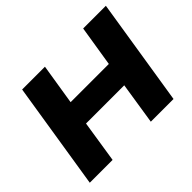

<svg xmlns="http://www.w3.org/2000/svg" viewBox="-146 -948 1190 1190"><g transform="rotate(-45 449.0 -352.5)"><path d="M42 0 154 -705H354L311 -437H646L689 -705H888L776 0H577L620 -276H285L242 0Z"/></g></svg>

Font: Nunito Sans 10pt SemiExpanded Black
Style: Italic
Weight: 900
Width: 6
Italic angle: -9°
Designer: Vernon Adams
Foundry: Vernon Adams
Version: Version 3.101;gftools[0.9.27]